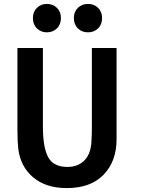

<svg xmlns="http://www.w3.org/2000/svg" viewBox="-20 -941 731 980"><path d="M575 -230Q575 -118 509 -49.5Q443 19 321 19Q214 19 149 -36Q84 -91 73 -183Q69 -223 69 -278V-696H199V-296Q199 -188 226 -138.5Q253 -89 324 -89Q375 -89 407.5 -119Q440 -149 446 -207Q449 -249 449 -297V-696H575ZM291 -849Q291 -816 270.5 -796Q250 -776 219 -776Q189 -776 168.5 -796Q148 -816 148 -849Q148 -881 168.5 -901Q189 -921 219 -921Q250 -921 270.5 -901Q291 -881 291 -849ZM501 -849Q501 -816 480.5 -796Q460 -776 429 -776Q398 -776 377.5 -796Q357 -816 357 -849Q357 -881 377.5 -901Q398 -921 429 -921Q460 -921 480.5 -901Q501 -881 501 -849Z"/></svg>

Font: Repo
Style: DemiBold
Weight: 600
Designer: Stefan Peev
Foundry: Context Ltd
Version: Version 001.000